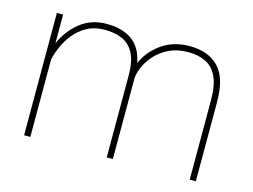

<svg xmlns="http://www.w3.org/2000/svg" viewBox="-79 -669 1054 801"><g transform="rotate(15 448.0 -269.0)"><path d="M461.9 -351.6V0H435.5V-351.6Q435.5 -415 417 -449.7Q398.4 -484.4 365.7 -498.3Q333 -512.2 291 -512.2Q247.1 -512.2 214.4 -494.4Q181.6 -476.6 159.4 -448.7Q137.2 -420.9 124 -390.4Q110.8 -359.9 105.5 -334V0H78.6V-528.3H105.5V-403.8Q128.9 -460.4 177 -499.3Q225.1 -538.1 292.5 -538.1Q358.9 -538.1 401.1 -508.8Q443.4 -479.5 456.5 -413.1Q478.5 -465.3 529.1 -501.7Q579.6 -538.1 650.9 -538.1Q731 -538.1 775.6 -492.4Q820.3 -446.8 820.3 -341.8V0H793.9V-341.8Q793.9 -409.2 775.4 -446.3Q756.8 -483.4 724.1 -498Q691.4 -512.7 649.4 -512.2Q602.5 -511.7 568.1 -494.9Q533.7 -478 510.7 -452.6Q487.8 -427.2 475.8 -400.1Q463.9 -373 461.9 -351.6Z"/></g></svg>

Font: Vazirmatn RD FD Thin
Style: Regular
Weight: 100
Designer: Saber Rastikerdar
Foundry: Saber Rastikerdar
Version: Version 33.003